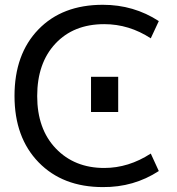

<svg xmlns="http://www.w3.org/2000/svg" viewBox="-20 -762 734 794"><path d="M411.1 -662.1Q284.2 -662.1 209 -581.5Q133.8 -501 133.8 -364.7Q133.8 -228.5 210.9 -147.9Q288.1 -67.4 411.1 -67.4Q511.7 -67.4 603.5 -127L636.7 -54.7Q533.2 12.7 405.3 11.7Q239.3 11.7 139.6 -90.8Q40 -193.4 40 -365.2Q40 -538.1 138.7 -640.1Q237.3 -742.2 405.3 -742.2Q533.2 -742.2 636.7 -674.8L603.5 -603.5Q513.7 -662.1 411.1 -662.1ZM356.4 -298.8V-444.3H468.8V-298.8Z"/></svg>

Font: Gen Shin Gothic Regular
Style: Regular
Weight: 400
Designer: [Source Han Sans]
Ryoko NISHIZUKA  (kana & ideographs); Paul D. Hunt (Latin, Greek & Cyrillic); Wenlong ZHANG  (bopomofo
Version: Version 1.002.20150607